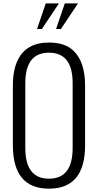

<svg xmlns="http://www.w3.org/2000/svg" viewBox="-20 -1104 580 1137"><path d="M340.8 -932.1H312L363.8 -1084H441.9ZM228 -932.1H199.2L251 -1084H329.1ZM56.2 -244.1V-596.2Q56.2 -688 84.5 -746.6Q134.3 -852.1 270 -852.1Q365.7 -852.1 416 -802.7Q483.9 -737.3 483.9 -596.2V-244.1Q483.9 13.2 270 13.2Q56.2 13.2 56.2 -244.1ZM410.2 -227.1V-611.8Q410.2 -792 270 -792Q129.9 -792 129.9 -611.8V-227.1Q129.9 -45.9 270 -45.9Q410.2 -45.9 410.2 -227.1Z"/></svg>

Font: VL Oswald
Style: Light
Weight: 300
Designer: vernon adams
Foundry: vernon adams
Version: Version ; ttfautohint (v0.92.18-e454-dirty) -l 8 -r 50 -G 20